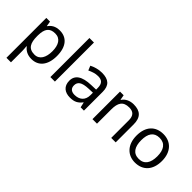

<svg xmlns="http://www.w3.org/2000/svg" viewBox="7 -1581 2642 2642"><g transform="rotate(45 1328.5 -260.0)"><path d="M340 -546C253 -546 205 -509 173 -463H169L157 -536H85V240H173V20C173 -5 169 -45 167 -68H173C204 -26 256 10 339 10C472 10 560 -86 560 -269C560 -454 472 -546 340 -546ZM324 -472C423 -472 469 -392 469 -270C469 -150 423 -63 326 -63C209 -63 173 -137 173 -269V-286C175 -411 215 -472 324 -472Z M788 0V-760H700V0Z M1161 -545C1091 -545 1025 -524 978 -499L1005 -433C1049 -454 1100 -474 1156 -474C1226 -474 1267 -444 1267 -355V-323L1176 -320C1001 -315 919 -256 919 -149C919 -40 991 10 1088 10C1178 10 1221 -17 1268 -76H1272L1289 0H1353V-365C1353 -490 1291 -545 1161 -545ZM1187 -259 1266 -262V-214C1266 -110 1198 -61 1108 -61C1050 -61 1010 -88 1010 -148C1010 -216 1053 -254 1187 -259Z M1777 -546C1709 -546 1643 -519 1608 -463H1603L1590 -536H1519V0H1607V-278C1607 -403 1645 -472 1764 -472C1846 -472 1884 -429 1884 -343V0H1971V-349C1971 -487 1905 -546 1777 -546Z M2603 -269C2603 -446 2501 -546 2356 -546C2202 -546 2107 -446 2107 -269C2107 -91 2211 10 2353 10C2506 10 2603 -91 2603 -269ZM2198 -269C2198 -396 2245 -472 2354 -472C2463 -472 2512 -396 2512 -269C2512 -142 2463 -63 2355 -63C2246 -63 2198 -142 2198 -269Z"/></g></svg>

Font: Noto Sans Buginese
Style: Regular
Weight: 400
Designer: Monotype Design Team
Foundry: Monotype Imaging Inc.
Version: Version 2.002